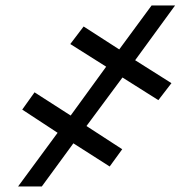

<svg xmlns="http://www.w3.org/2000/svg" viewBox="-20 -675 681 695"><path d="M423.3 -394.5 293 -218.8 422.4 -134.8 377 -72.3 245.6 -156.2 131.3 0H45.4L188.5 -194.3L60.5 -278.3L105 -340.8L235.8 -256.8L364.3 -433.6L234.4 -515.6L282.7 -579.1L411.6 -496.1L528.8 -655.3H613.8L469.2 -457L600.6 -374L553.2 -312.5Z"/></svg>

Font: Inter 16pt Medium
Style: Italic
Weight: 500
Italic angle: -9.3988°
Version: Version 4.001;git-66647c0bb